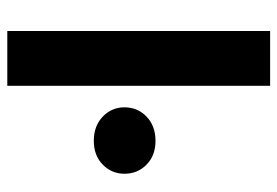

<svg xmlns="http://www.w3.org/2000/svg" viewBox="-137 -623 760 526"><g transform="rotate(90 243.0 -360.0)"><path d="M65 0V-720H215V0ZM366 -237Q325 -237 299.5 -261.5Q274 -286 274 -321Q274 -357 299.5 -381.5Q325 -406 366 -406Q406 -406 431 -381.5Q456 -357 456 -321Q456 -286 431 -261.5Q406 -237 366 -237Z"/></g></svg>

Font: DM Sans 17pt Black
Style: Regular
Weight: 900
Version: Version 4.004;gftools[0.9.30]